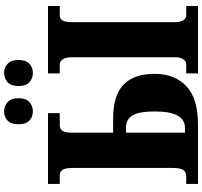

<svg xmlns="http://www.w3.org/2000/svg" viewBox="-44 -918 963 914"><g transform="rotate(-90 437.0 -461.5)"><path d="M302 -854Q302 -890 319.5 -906.5Q337 -923 363 -923Q389 -923 407.5 -906Q426 -889 426 -854Q426 -819 407.5 -802.5Q389 -786 363 -786Q337 -786 319.5 -802.5Q302 -819 302 -854ZM484 -854Q484 -890 502 -906.5Q520 -923 547 -923Q572 -923 590 -906Q608 -889 608 -854Q608 -819 590 -802.5Q572 -786 547 -786Q520 -786 502 -802.5Q484 -819 484 -854ZM18 -56H53Q76 -56 85 -70.5Q94 -85 94 -122V-595Q94 -632 85 -645Q76 -658 58 -658H18V-714H355V-658H298Q279 -658 270.5 -645Q262 -632 262 -600V-404H327Q441 -404 491.5 -353.5Q542 -303 542 -207Q542 -111 483.5 -55.5Q425 0 301 0H18ZM544 -56H589Q601 -56 611 -69.5Q621 -83 621 -109V-601Q621 -630 611 -644Q601 -658 589 -658H544V-714H865V-658H820Q804 -658 796 -644.5Q788 -631 788 -600V-110Q788 -84 797 -70Q806 -56 820 -56H865V0H544ZM285 -62Q363 -62 363 -205Q363 -280 344 -311.5Q325 -343 284 -343H262V-62Z"/></g></svg>

Font: Noto Serif CondBlack
Style: Regular
Weight: 900
Width: 3
Designer: Monotype Design Team
Foundry: Monotype Imaging Inc.
Version: Version 1.001